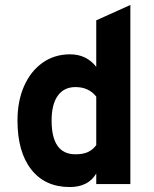

<svg xmlns="http://www.w3.org/2000/svg" viewBox="-20 -742 622 774"><path d="M261 12Q161.5 12 106 -58.8Q50.5 -129.5 50.5 -256Q50.5 -335 77.2 -395.2Q104 -455.5 151.8 -489.2Q199.5 -523 262.5 -523Q328.5 -523 368 -472.5V-660L505.5 -722V0H368V-42.5Q336 12 261 12ZM284 -120Q314.5 -120 334.2 -129Q354 -138 368 -157V-352.5Q338 -391 284 -391Q238 -391 213 -356.2Q188 -321.5 188 -256Q188 -120 284 -120Z"/></svg>

Font: Overpass ExtraBold
Style: Regular
Weight: 800
Designer: Delve Withrington, Dave Bailey, Thomas Jockin
Foundry: Delve Fonts LLC
Version: Version 4.000; ttfautohint (v1.8.3)